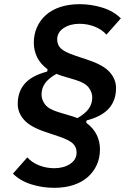

<svg xmlns="http://www.w3.org/2000/svg" viewBox="-20 -730 640 920"><path d="M459 -15Q459 26 444 59.5Q429 93 401 118Q373 143 332 156.5Q291 170 239 170Q184 170 130.5 153.5Q77 137 42 102L111 24Q133 49 167.5 62.5Q202 76 240 76Q285 76 316 55.5Q347 35 347 1Q347 -25 329.5 -42Q312 -59 265 -75L197 -98Q125 -122 95 -156Q65 -190 65 -232Q65 -291 99 -329.5Q133 -368 206 -387L208 -398Q173 -424 157.5 -456.5Q142 -489 142 -525Q142 -565 157 -599Q172 -633 200 -658Q228 -683 269 -696.5Q310 -710 362 -710Q417 -710 470.5 -693.5Q524 -677 559 -642L490 -564Q468 -589 433.5 -602.5Q399 -616 361 -616Q316 -616 285 -595.5Q254 -575 254 -541Q254 -515 271.5 -498Q289 -481 336 -465L404 -442Q476 -418 506 -384Q536 -350 536 -308Q536 -249 502 -210.5Q468 -172 395 -153L393 -142Q428 -116 443.5 -83.5Q459 -51 459 -15ZM422 -263Q422 -288 405 -310.5Q388 -333 342 -347L272 -368Q262 -371 250 -376Q212 -354 195.5 -330.5Q179 -307 179 -277Q179 -252 196 -229.5Q213 -207 259 -193L329 -172Q339 -169 351 -164Q389 -186 405.5 -209.5Q422 -233 422 -263Z"/></svg>

Font: IBM Plex Mono SemiBold
Style: Italic
Weight: 600
Italic angle: -9°
Monospace: yes
Designer: Mike Abbink, Paul van der Laan, Pieter van Rosmalen
Foundry: Bold Monday
Version: Version 2.3